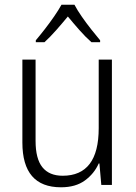

<svg xmlns="http://www.w3.org/2000/svg" viewBox="-20 -785 576 815"><path d="M455 -532V0H410L402 -91H399Q380 -48 340.5 -19Q301 10 239 10Q75 10 75 -180V-532H131V-187Q131 -111 160 -75Q189 -39 246 -39Q399 -39 399 -241V-532ZM296 -765Q308 -742 327.5 -714Q347 -686 368 -659.5Q389 -633 405 -614V-606H368Q343 -628 317 -657.5Q291 -687 268 -715Q245 -687 219 -657.5Q193 -628 169 -606H132V-614Q149 -634 170 -661Q191 -688 210 -715.5Q229 -743 241 -765Z"/></svg>

Font: Noto Sans Lao UI SemCond Light
Style: Regular
Weight: 300
Width: 4
Designer: Monotype Design Team
Foundry: Monotype Imaging Inc.
Version: Version 2.000; ttfautohint (v1.8.4.7-5d5b)